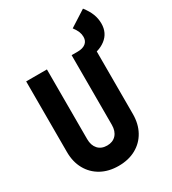

<svg xmlns="http://www.w3.org/2000/svg" viewBox="-223 -1044 1055 1178"><g transform="rotate(-30 304.5 -455.0)"><path d="M265 17Q195 17 142.5 -12Q90 -41 60.8 -93.5Q31.5 -146 31.5 -216V-716H178.5V-222.5Q178.5 -178 201.8 -152.2Q225 -126.5 266 -126.5Q306.5 -126.5 330 -152.2Q353.5 -178 353.5 -222.5V-716H396.5Q432.5 -716 452.8 -732Q473 -748 473 -777Q473 -796 466 -813.8Q459 -831.5 441.5 -855L556.5 -928.5Q584 -893 596.5 -860.8Q609 -828.5 609 -793Q609 -726.5 559 -688.2Q509 -650 429.5 -650H399L498.5 -706.5V-216Q498.5 -146 469.5 -93.5Q440.5 -41 388 -12Q335.5 17 265 17Z"/></g></svg>

Font: Google Sans Code
Style: Regular
Weight: 400
Monospace: yes
Designer: Google Sans Code Authors
Foundry: Google LLC
Version: Version 6.000